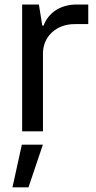

<svg xmlns="http://www.w3.org/2000/svg" viewBox="-20 -565 415 826"><path d="M75.3 0H164.8V-334.9C164.8 -408 222.3 -461.3 300.8 -461.3L359.7 -461.6V-545.5H308.6C240.1 -545.5 187.5 -509.9 167.6 -454.9H161.9L147.4 -545.5H75.3ZM33.7 240.8H102.6L164.4 57.5H73.9Z"/></svg>

Font: GiG Sans Text
Style: Regular
Weight: 400
Designer: Andreas Faust
Version: Version 1.100;FEAKit 1.0